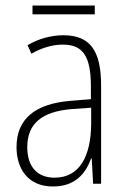

<svg xmlns="http://www.w3.org/2000/svg" viewBox="-20 -667 460 697"><path d="M324 -647H98V-615H324ZM210 -539C165 -539 119 -526 80 -503L94 -472C136 -496 174 -505 208 -505C279 -505 310 -466 310 -353V-307L237 -301C111 -291 40 -238 40 -133C40 -54 82 10 172 10C254 10 291 -38 311 -92H313L318 0H347V-357C347 -486 305 -539 210 -539ZM240 -271 311 -276V-218C310 -101 270 -22 178 -22C115 -22 79 -62 79 -133C79 -219 133 -262 240 -271Z"/></svg>

Font: Noto Sans Ethiopic Condensed ExtraLight
Style: Regular
Weight: 200
Width: 3
Designer: Monotype Design Team
Foundry: Monotype Imaging Inc.
Version: Version 2.102